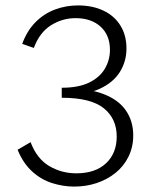

<svg xmlns="http://www.w3.org/2000/svg" viewBox="-20 -684 557 709"><path d="M411 -180Q411 -246 363 -284.5Q315 -323 208 -323V-360Q270 -360 309 -379Q348 -398 367 -430Q386 -462 386 -500Q386 -554 351.5 -585.5Q317 -617 259 -617Q210 -617 168 -590.5Q126 -564 105 -507L62 -522Q80 -571 111.5 -602.5Q143 -634 183.5 -649Q224 -664 268 -664Q321 -664 361.5 -645Q402 -626 424.5 -590Q447 -554 447 -505Q447 -457 422.5 -418Q398 -379 348 -356Q298 -333 222 -333V-358Q306 -358 361.5 -337Q417 -316 444.5 -276.5Q472 -237 472 -184Q472 -141 454.5 -105.5Q437 -70 406.5 -45.5Q376 -21 337 -8Q298 5 254 5Q213 5 172 -8Q131 -21 98 -51.5Q65 -82 45 -131L93 -159Q116 -98 161.5 -71Q207 -44 262 -44Q332 -44 371.5 -81Q411 -118 411 -180Z"/></svg>

Font: Ysabeau Office Light
Style: Regular
Weight: 300
Designer: Christian Thalmann (Catharsis Fonts)
Version: Version 2.001;gftools[0.9.30]; featfreeze: tnum,lnum,ss02